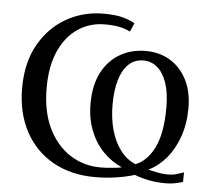

<svg xmlns="http://www.w3.org/2000/svg" viewBox="-44 -586 710 645"><g transform="rotate(5 310.5 -263.0)"><path d="M299.5 11Q217.5 11 156.8 -23.2Q96 -57.5 62.5 -120Q29 -182.5 29 -266.5Q29 -352 63.5 -413Q98 -474 155 -506.2Q212 -538.5 279.5 -538.5Q322.5 -538.5 346.8 -531.2Q371 -524 386 -515.5L373 -486Q358 -494.5 337.2 -498.8Q316.5 -503 287.5 -503Q237.5 -503 197.5 -476.5Q157.5 -450 134.2 -398.8Q111 -347.5 111 -274Q111 -194 138.2 -138Q165.5 -82 211.5 -52.5Q257.5 -23 314 -23Q328.5 -23 341.5 -24Q354.5 -25 365.5 -26.2Q376.5 -27.5 385.5 -29.5Q350 -45.5 322.2 -74Q294.5 -102.5 278.5 -142.8Q262.5 -183 262.5 -234.5Q262.5 -295 284.2 -337.8Q306 -380.5 344.5 -403.2Q383 -426 432.5 -426Q479 -426 514.8 -404.2Q550.5 -382.5 571 -342.5Q591.5 -302.5 591.5 -247Q591.5 -194.5 576.2 -151Q561 -107.5 534.8 -76.5Q508.5 -45.5 475 -29.5Q489 -26.5 506.2 -22.8Q523.5 -19 542.5 -19Q557.5 -19 570.5 -22.8Q583.5 -26.5 595.5 -31L595 1Q587 4 577.2 6.2Q567.5 8.5 557 9.8Q546.5 11 535.5 11Q507.5 11 482.5 6.2Q457.5 1.5 431.5 -8Q404.5 0.5 369.8 5.8Q335 11 299.5 11ZM430.5 -44Q470 -59.5 493.8 -108Q517.5 -156.5 517.5 -243Q517.5 -292 506 -325.5Q494.5 -359 474.2 -376.2Q454 -393.5 427.5 -393.5Q397 -393.5 376.8 -373.8Q356.5 -354 346.5 -318.8Q336.5 -283.5 336.5 -237Q336.5 -190.5 347.2 -151.8Q358 -113 379 -85Q400 -57 430.5 -44Z"/></g></svg>

Font: Merriweather 96pt Light
Style: Regular
Weight: 300
Version: Version 2.100